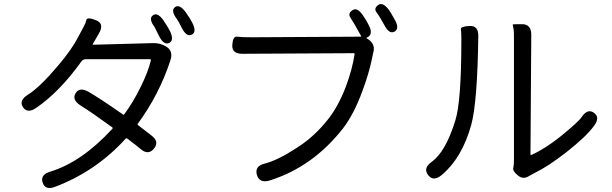

<svg xmlns="http://www.w3.org/2000/svg" viewBox="-20 -870 3040 953"><path d="M254 57Q205 76 192 37Q178 -2 229 -18Q385 -65 538 -231Q541 -235 537 -238Q434 -313 379 -347Q336 -375 355 -407Q375 -440 420 -414Q477 -381 590 -302Q594 -299 597 -303Q642 -364 679 -440Q715 -513 729 -571Q730 -576 725 -576H405Q392 -576 384 -565Q276 -414 159 -334Q116 -305 94 -338Q73 -371 117 -399Q176 -435 268 -544Q337 -625 369 -688Q381 -712 394 -735Q405 -754 408.5 -770.5Q412 -787 456 -770Q499 -753 472 -706L441 -652Q439 -648 444 -648L740 -656Q775 -657 805 -639Q841 -617 826 -571Q770 -400 664 -256Q661 -252 665 -249L731 -198Q773 -167 744 -132Q715 -97 676 -132Q666 -141 612 -182Q607 -186 603 -181Q457 -20 254 57ZM932 -698Q906 -685 882 -732Q866 -765 857 -777Q826 -818 849 -835Q871 -851 902 -809Q924 -778 934 -758Q958 -711 932 -698ZM820 -657Q794 -644 770 -690Q750 -731 747 -736Q716 -778 739 -794Q762 -811 792 -768Q810 -741 823 -717Q846 -670 820 -657Z M1318 26Q1268 41 1255 -2Q1243 -46 1294 -58Q1358 -74 1456 -138Q1542 -193 1610 -280Q1660 -344 1697 -441Q1729 -527 1740 -601Q1741 -606 1736 -606L1183 -603Q1130 -603 1133 -647Q1136 -691 1156.5 -688Q1177 -685 1230 -685L1769 -688Q1774 -688 1772 -692Q1734 -761 1719.5 -782Q1705 -803 1729 -819Q1753 -836 1782 -793Q1799 -768 1810 -746Q1835 -699 1802 -684Q1797 -682 1801 -679L1806 -676Q1846 -651 1832 -606Q1831 -601 1826 -577Q1811 -504 1778 -416Q1736 -302 1682 -232Q1532 -41 1318 26ZM1938 -713Q1912 -699 1888 -745Q1864 -789 1849 -808.5Q1834 -828 1857 -845Q1880 -862 1911 -820Q1920 -807 1939 -773Q1965 -728 1938 -713Z M2172 -1Q2131 33 2105 -1Q2079 -35 2122 -66Q2192 -116 2240 -272Q2270 -366 2270 -674Q2270 -710 2267.5 -724.5Q2265 -739 2310 -741Q2355 -744 2354 -691Q2350 -365 2319 -250Q2273 -85 2172 -1ZM2607 3Q2577 23 2551 1Q2524 -21 2527.5 -35Q2531 -49 2531 -77V-676Q2531 -710 2530 -719Q2525 -747 2525 -748.5Q2525 -750 2571 -750Q2617 -750 2617 -698L2613 -104Q2613 -99 2618 -101Q2688 -133 2765 -195Q2851 -265 2867 -289Q2897 -333 2928 -310Q2960 -288 2929 -246Q2891 -193 2793 -116Q2704 -46 2633 -11Q2611 0 2607 3Z"/></svg>

Font: Resource Han Rounded KR
Style: Regular
Weight: 400
Designer: Cyano Hao (round all glyphs); Ryoko NISHIZUKA 西塚涼子 (kana, bopomofo & ideographs); Paul D. Hunt (Latin, Greek & Cyrillic)
Foundry: Cyano Hao
Version: 0.990